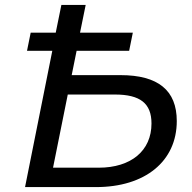

<svg xmlns="http://www.w3.org/2000/svg" viewBox="-20 -762 783 782"><path d="M471 -456H272L292 -555H506L521 -629H306L329 -742H230L207 -629H105L90 -555H193L82 0H371C571 0 700 -105 700 -269C700 -394 624 -456 471 -456ZM382 -79H196L256 -377H448C551 -377 597 -341 597 -259C597 -148 514 -79 382 -79Z"/></svg>

Font: AWKNG-Font Medium
Style: Italic
Weight: 500
Italic angle: -11.3°
Designer: Awakening Church
Foundry: Awakening Church
Version: Version 1.700;PS 001.700;hotconv 1.0.88;makeotf.lib2.5.64775